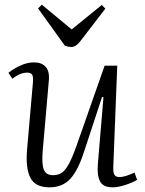

<svg xmlns="http://www.w3.org/2000/svg" viewBox="-20 -788 620 822"><path d="M16 -476Q36 -493 66.5 -507Q97 -521 125 -521Q159 -521 176 -501.5Q193 -482 189 -442L163 -144Q158 -86 167.5 -62Q177 -38 207 -38Q229 -38 244.5 -48.5Q260 -59 275 -86.5Q290 -114 308 -165L428 -507H482L465 -73Q464 -51 469.5 -40.5Q475 -30 492 -30Q504 -30 520 -35Q536 -40 556 -49L567 -18Q547 -6 516 4Q485 14 462 14Q421 14 408 -12Q395 -38 399 -86L423 -372L417 -373L341 -142Q315 -60 281.5 -23Q248 14 192 14Q131 14 110 -27Q89 -68 96 -149L121 -435Q123 -458 118 -467.5Q113 -477 96 -477Q66 -477 33 -451ZM143 -752 159 -768 287 -662 416 -767 431 -751 325 -613Q316 -601 306.5 -594Q297 -587 285 -587Q272 -587 258 -592Z"/></svg>

Font: Literata 36pt Light
Style: Italic
Weight: 300
Italic angle: -2°
Designer: Latin by Veronika Burian and Jose Scaglione. Greek by Irene Vlachou. Cyrillic by Vera Evstafieva
Foundry: TypeTogether
Version: Version 3.002